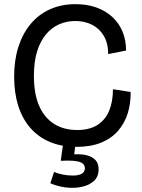

<svg xmlns="http://www.w3.org/2000/svg" viewBox="-20 -693 682 923"><path d="M348 13Q276 13 220 -10.5Q164 -34 125.5 -78.5Q87 -123 67.5 -185Q48 -247 48 -325Q48 -404 68.5 -468Q89 -532 127.5 -578Q166 -624 220.5 -648.5Q275 -673 343 -673Q399 -673 443.5 -657Q488 -641 520 -611.5Q552 -582 569 -541Q586 -500 586 -450L500 -433Q500 -485 479 -520.5Q458 -556 422.5 -574Q387 -592 342 -592Q301 -592 265 -576.5Q229 -561 201.5 -528.5Q174 -496 158.5 -446.5Q143 -397 143 -328Q143 -241 168.5 -183.5Q194 -126 240.5 -97Q287 -68 351 -68Q410 -68 448 -92Q486 -116 504.5 -160Q523 -204 523 -264L608 -251Q609 -196 594 -148Q579 -100 547 -63.5Q515 -27 465.5 -7Q416 13 348 13ZM222 188 240 133Q256 141 281 146Q306 151 330.5 151Q355 151 371.5 143Q388 135 388 115Q388 108 384 100.5Q380 93 368 87.5Q356 82 333 80Q310 78 272 80L284 -6H343L337 49Q373 47 399 54Q425 61 439.5 77Q454 93 454 120Q454 157 431 177.5Q408 198 372 205.5Q336 213 296 208Q256 203 222 188Z"/></svg>

Font: Bricolage Grotesque 60pt
Style: Regular
Weight: 400
Version: Version 1.001;gftools[0.9.33.dev8+g029e19f]